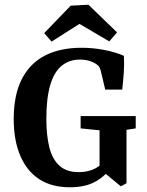

<svg xmlns="http://www.w3.org/2000/svg" viewBox="-20 -783 620 812"><path d="M276 9Q198 9 145.5 -25.5Q93 -60 65.5 -125Q38 -190 38 -279Q38 -382 72.5 -449Q107 -516 171 -548.5Q235 -581 325 -581Q373 -581 420 -572Q467 -563 504 -547Q506 -512 503.5 -476Q501 -440 497 -404H425L406 -484Q403 -495 399 -501Q395 -507 387 -512Q376 -520 358.5 -525.5Q341 -531 317 -531Q273 -531 241 -505Q209 -479 192.5 -423.5Q176 -368 176 -280Q176 -211 188.5 -160.5Q201 -110 231 -82.5Q261 -55 313 -55Q354 -55 384.5 -71.5Q415 -88 434 -119L453 -80Q429 -41 385.5 -16Q342 9 276 9ZM491 5 422 -52H401V-232L321 -240V-292H554V-240L515 -234V-8ZM167 -643 279 -759 354 -763 475 -646 442 -608 316 -682 198 -607Z"/></svg>

Font: Rasa SemiBold
Style: Regular
Weight: 600
Designer: Anna Giedrys (Yrsa+Rasa design), David Brezina (Yrsa art-direction, Rasa art-direction, design)
Foundry: Rosetta Type Foundry
Version: Version 2.004